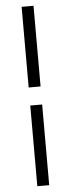

<svg xmlns="http://www.w3.org/2000/svg" viewBox="-61 -805 355 965"><g transform="rotate(-5 117.0 -322.5)"><path d="M147 -775V-368H87V-775ZM147 -277V130H87V-277Z"/></g></svg>

Font: Raleway
Style: Regular
Weight: 400
Designer: Matt McInerney, Pablo Impallari, Rodrigo Fuenzalida
Foundry: Matt McInerney, Pablo Impallari, Rodrigo Fuenzalida
Version: Version 4.101;RELEASE